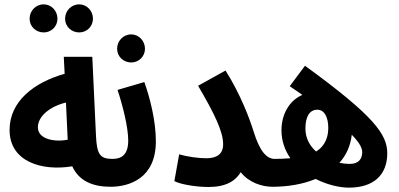

<svg xmlns="http://www.w3.org/2000/svg" viewBox="-20 -853 1834 882"><path d="M344 -704C379 -704 407 -732 407 -767C407 -803 379 -833 344 -833C307 -833 279 -803 279 -767C279 -732 307 -704 344 -704ZM181 -704C216 -704 244 -732 244 -767C244 -803 216 -833 181 -833C144 -833 116 -803 116 -767C116 -732 144 -704 181 -704ZM488 5C533 5 559 -21 559 -61C559 -95 538 -123 497 -123C440 -123 425 -143 421 -228L404 -592H273L277 -514C135 -474 24 -387 24 -256C24 -110 172 -66 312 -89C343 -21 407 5 488 5ZM154 -268C154 -319 209 -364 283 -382L291 -211C227 -199 154 -215 154 -268Z M583 -566C618 -566 646 -594 646 -629C646 -665 618 -695 583 -695C546 -695 518 -665 518 -629C518 -594 546 -566 583 -566ZM487 5C572 5 696 -32 696 -204C696 -299 668 -407 643 -476L520 -440C544 -367 569 -269 569 -207C569 -143 539 -123 497 -123Z M927 -126C893 -126 840 -133 803 -144L781 -21C814 -4 887 6 938 6C1017 6 1061 -21 1086 -62C1122 -15 1183 5 1232 5C1278 5 1303 -21 1303 -61C1303 -95 1283 -123 1242 -123C1205 -123 1173 -158 1145 -249C1127 -307 1085 -420 1016 -529L890 -459C966 -329 1005 -249 1005 -190C1005 -142 972 -126 927 -126Z M1583 9C1697 9 1759 -50 1759 -149C1759 -235 1699 -320 1381 -551L1311 -457C1331 -443 1351 -430 1369 -417C1306 -390 1273 -324 1273 -255C1273 -205 1289 -162 1314 -126C1289 -124 1263 -123 1240 -123L1231 5C1300 5 1370 -6 1430 -31C1483 -4 1540 9 1583 9ZM1383 -263C1383 -312 1399 -349 1438 -349C1472 -349 1488 -311 1488 -266C1488 -228 1477 -185 1432 -157C1403 -183 1383 -218 1383 -263ZM1644 -153C1643 -125 1630 -100 1586 -100C1571 -100 1555 -102 1539 -105C1570 -139 1590 -182 1596 -234C1637 -192 1644 -169 1644 -153Z"/></svg>

Font: Noto Sans Arabic UI XCn
Style: Bold
Weight: 700
Width: 2
Designer: Monotype Design Team, Nadine Chahine and Nizar Qandah
Foundry: Monotype Imaging Inc.
Version: Version 2.010